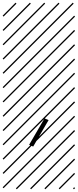

<svg xmlns="http://www.w3.org/2000/svg" viewBox="-23 -978 577 1424"><path d="M223.1 108.9 192.9 96.2 307.1 -100.1 337.4 -87.4ZM526.9 410.6 533.7 417.5 525.4 425.8 518.6 418.9ZM526.9 304.7 533.7 311.5 419.4 425.8 412.6 418.9ZM526.9 198.7 533.7 205.6 313.5 425.8 306.6 418.9ZM526.9 92.3 533.7 99.1 207.5 425.8 200.7 418.9ZM526.9 -13.2 533.7 -6.3 101.6 425.8 94.7 418.9ZM526.9 -119.1 533.7 -112.3 3.4 418 -3.4 411.1ZM526.9 -225.6 533.7 -218.8 3.4 311.5 -3.4 304.7ZM526.9 -331.5 533.7 -324.7 3.4 205.6 -3.4 198.7ZM526.9 -438 533.7 -431.2 3.4 99.1 -3.4 92.3ZM526.9 -543.5 533.7 -536.6 3.4 -6.3 -3.4 -13.2ZM526.9 -649.4 533.7 -642.6 3.4 -112.3 -3.4 -119.1ZM526.9 -755.9 533.7 -749 3.4 -218.8 -3.4 -225.6ZM526.9 -861.8 533.7 -855 3.4 -324.7 -3.4 -331.5ZM516.6 -958 523.4 -951.2 3.4 -431.2 -3.4 -438ZM411.1 -958 418 -951.2 3.4 -536.6 -3.4 -543.5ZM305.2 -958 312 -951.2 3.4 -642.6 -3.4 -649.4ZM198.7 -958 205.6 -951.2 3.4 -749 -3.4 -755.9ZM92.3 -958 99.1 -951.2 3.4 -855 -3.4 -861.8Z"/></svg>

Font: AzarMehrMSRS2
Style: Regular
Weight: 1
Designer: Amin Abedi
Version: Version 1.00